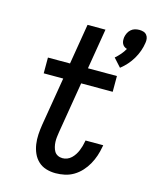

<svg xmlns="http://www.w3.org/2000/svg" viewBox="-117 -855 753 941"><g transform="rotate(15 259.0 -384.5)"><path d="M428 -573 390 -615Q404 -627 416 -641Q428 -655 437 -671Q429 -673 422.5 -678Q416 -683 412.5 -690.5Q409 -698 408.5 -706Q408 -714 409 -723Q411 -734 416 -744.5Q421 -755 430 -763Q439 -771 450 -774Q461 -777 472 -777Q483 -777 493 -774Q503 -771 509.5 -763Q516 -755 517.5 -744.5Q519 -734 517 -723Q514 -702 506.5 -681Q499 -660 487.5 -640.5Q476 -621 461 -604Q446 -587 428 -573ZM256 8Q231 8 208 1Q185 -6 168 -22Q151 -38 141.5 -59.5Q132 -81 128.5 -105Q125 -129 126.5 -154Q128 -179 132 -204L173 -450H74V-530H186L220 -735H311L277 -530H424V-450H264L221 -191Q219 -178 217.5 -165.5Q216 -153 216.5 -140.5Q217 -128 220 -115.5Q223 -103 229 -93Q235 -83 246 -77.5Q257 -72 270 -72Q282 -72 293.5 -76.5Q305 -81 314.5 -90Q324 -99 331 -110Q338 -121 342.5 -132Q347 -143 350.5 -155Q354 -167 356 -179Q356 -180 356.5 -181.5Q357 -183 357 -185H447Q446 -182 446 -180Q446 -178 445 -175Q441 -152 433.5 -129.5Q426 -107 414 -85.5Q402 -64 385 -45.5Q368 -27 347 -14.5Q326 -2 302.5 3Q279 8 256 8Z"/></g></svg>

Font: Iosevka Curly Slab MdObl
Style: Regular
Weight: 500
Italic angle: -9°
Monospace: yes
Designer: Belleve Invis
Foundry: Belleve Invis
Version: Version 11.0.0; ttfautohint (v1.8.3)